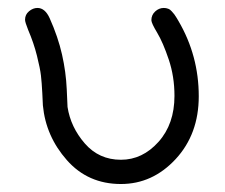

<svg xmlns="http://www.w3.org/2000/svg" viewBox="-20 -459 565 483"><path d="M43 -409.2Q43 -422.4 53 -430.7Q63 -439 74.2 -439Q93.3 -439 105 -413.1Q126 -366.2 136 -322Q146 -277.8 147.9 -234.4Q149.9 -190.9 149.9 -189.9Q157.7 -139.2 193.4 -98.1Q229 -57.1 284.2 -57.1Q338.4 -57.1 378.7 -102.1Q418.9 -147 418.9 -217.8Q418.9 -266.6 404.5 -309.3Q390.1 -352.1 375.5 -376.5Q360.8 -400.9 360.8 -408.2Q360.8 -421.4 370.4 -430.2Q379.9 -439 392.1 -439Q397.9 -439 403.1 -437Q408.2 -435.1 412.1 -430.4Q416 -425.8 418.5 -422.9Q420.9 -419.9 424.6 -413.6Q428.2 -407.2 429.2 -405.8Q480 -318.8 480 -216.8Q480 -121.6 421.9 -58.8Q363.8 3.9 284.2 3.9Q201.2 3.9 148.2 -56.2Q95.2 -116.2 87.9 -193.8Q87.9 -197.8 86.4 -224.9Q85 -252 83 -269Q81.1 -286.1 73 -318.6Q64.9 -351.1 50.8 -383.8Q43 -403.3 43 -409.2Z"/></svg>

Font: CMU Typewriter Text
Style: Light
Weight: 200
Version: Version 0.7.0